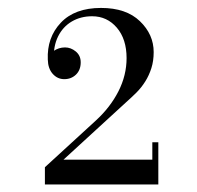

<svg xmlns="http://www.w3.org/2000/svg" viewBox="-20 -934 510 496"><path d="M96 -457.5V-502L228 -623Q265 -657 286 -698.2Q307 -739.5 307 -784Q307 -833 281.8 -862.5Q256.5 -892 218 -892Q188.5 -892 165.5 -878.5Q142.5 -865 130 -839.8Q117.5 -814.5 119 -780H104Q104 -792 117.8 -801.8Q131.5 -811.5 148 -811.5Q163 -811.5 175.8 -801Q188.5 -790.5 188.5 -773Q188.5 -753 176.2 -741.2Q164 -729.5 146 -729.5Q128.5 -729.5 116.2 -743.2Q104 -757 103.5 -780Q101 -837 137 -875.2Q173 -913.5 241 -913.5Q306 -913.5 341.5 -879.2Q377 -845 377 -799.5Q377 -776.5 371 -757.8Q365 -739 355.2 -723.5Q345.5 -708 332.8 -695.2Q320 -682.5 306.5 -670.5L144 -521.5H373.5V-566.5H389V-457.5Z"/></svg>

Font: Bodoni Moda SC 9pt Medium
Style: Regular
Weight: 500
Designer: Owen Earl
Foundry: indestructible type
Version: Version 2.005